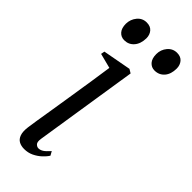

<svg xmlns="http://www.w3.org/2000/svg" viewBox="-236 -738 780 780"><g transform="rotate(45 153.5 -348.0)"><path d="M99.5 10.5Q82 10.5 69.2 3.5Q56.5 -3.5 50.8 -19.8Q45 -36 48.5 -63Q50 -75.5 55.2 -108Q60.5 -140.5 67.8 -185.5Q75 -230.5 83 -281Q91 -331.5 98.5 -380Q106 -428.5 111.5 -467.5L47.5 -484L50.5 -500L172 -522.5L188.5 -512.5L119 -67Q116 -47 123.2 -39.8Q130.5 -32.5 138.5 -32.5Q148.5 -32.5 158.5 -38.5Q168.5 -44.5 185 -63L194.5 -46Q186 -32.5 172 -19.8Q158 -7 139.8 1.8Q121.5 10.5 99.5 10.5ZM74.5 -589.5Q56 -589.5 44 -603Q32 -616.5 32 -642Q32.5 -667.5 48.2 -686.5Q64 -705.5 88.5 -705.5Q110.5 -705.5 121.8 -692Q133 -678.5 133 -659Q132.5 -627 116.2 -608.2Q100 -589.5 74.5 -589.5ZM248.5 -589.5Q230.5 -589.5 218.5 -603Q206.5 -616.5 206.5 -642Q206.5 -667.5 222.5 -686.5Q238.5 -705.5 263 -705.5Q284.5 -705.5 295.8 -692Q307 -678.5 307 -659Q307 -627 290.8 -608.2Q274.5 -589.5 248.5 -589.5Z"/></g></svg>

Font: Merriweather 120pt Light
Style: Italic
Weight: 300
Italic angle: -7.8°
Version: Version 2.101